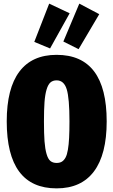

<svg xmlns="http://www.w3.org/2000/svg" viewBox="-20 -1018 625 1058"><path d="M251 -998 363.8 -944.8 255.9 -751 168.9 -787.1ZM417 -998 526.9 -939.9 413.1 -747.1 329.1 -789.1ZM292 -715.8Q567.9 -715.8 567.9 -349.1Q567.9 -167 497.8 -73.5Q427.7 20 292 20Q17.1 20 17.1 -349.1Q17.1 -530.8 86.7 -623.3Q156.2 -715.8 292 -715.8ZM292 -575.2Q271.5 -575.2 258.3 -564Q245.1 -552.7 236.8 -525.1Q228.5 -497.6 225.3 -455.8Q222.2 -414.1 222.2 -349.1Q222.2 -281.2 225.3 -239.3Q228.5 -197.3 236.6 -169.4Q244.6 -141.6 257.8 -130.9Q271 -120.1 292 -120.1Q309.6 -120.1 321.3 -127.4Q333 -134.8 341.3 -150.1Q349.6 -165.5 354.2 -193.4Q358.9 -221.2 360.8 -257.8Q362.8 -294.4 362.8 -349.1Q362.8 -476.6 347.7 -525.9Q332.5 -575.2 292 -575.2Z"/></svg>

Font: Fira Sans Compressed Heavy
Style: Regular
Weight: 900
Width: 1
Designer: Carrois Corporate & Edenspiekermann AG
Foundry: Carrois Corporate GbR & Edenspiekermann AG
Version: Version 4.203;PS 004.203;hotconv 1.0.88;makeotf.lib2.5.64775